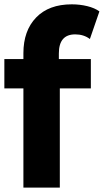

<svg xmlns="http://www.w3.org/2000/svg" viewBox="-22 -853 472 873"><path d="M245.6 -610V-584.4H391.1V-451.1H250V0H84.4V-451.1H-2.2V-584.4H84.4V-611.1Q84.4 -713.3 142.2 -773.3Q200 -833.3 304.4 -833.3Q341.1 -833.3 375 -825Q408.9 -816.7 430 -801.1L386.7 -675.6Q358.9 -696.7 320 -696.7Q245.6 -696.7 245.6 -610Z"/></svg>

Font: Paperlogy 8 ExtraBold
Style: Regular
Weight: 800
Designer: redesigned by Lee Juim, glyphs from Gmarket Sans & Montserrat
Foundry: PT&
Version: Version 1.001